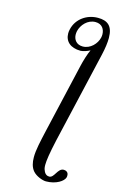

<svg xmlns="http://www.w3.org/2000/svg" viewBox="-136 -753 625 1019"><g transform="rotate(15 176.5 -243.0)"><path d="M141 -601C139 -593 138 -585 138 -578C138 -534 169 -505 225 -505C239 -505 264 -514 276 -521C265 -499 252 -455 246 -429L157 -44C144 14 132 64 132 104C132 134 138 159 154 178C172 199 208 212 227 212C282 212 322 185 328 163C329 159 329 156 329 152C329 133 313 128 303 128C270 128 265 183 237 183C224 183 212 175 206 157C203 151 201 143 201 128C201 104 207 63 224 -13L340 -514C349 -553 353 -584 353 -609C353 -676 322 -698 270 -698C210 -698 155 -661 141 -601ZM313 -601C305 -566 272 -530 230 -530C195 -530 178 -555 178 -583C178 -589 179 -595 180 -601C188 -636 220 -673 263 -673C300 -673 315 -646 315 -618C315 -612 314 -606 313 -601Z"/></g></svg>

Font: Libertinus Serif
Style: Italic
Weight: 400
Italic angle: -12°
Designer: Philipp H. Poll, Khaled Hosny
Foundry: Caleb Maclennan
Version: Version 7.050;RELEASE